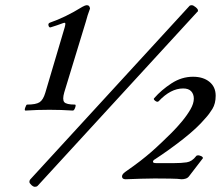

<svg xmlns="http://www.w3.org/2000/svg" viewBox="-20 -676 849 738"><path d="M78 -251Q73 -251 77 -262.5Q81 -274 84 -274Q118 -274 132 -283Q146 -292 154 -319L229 -572Q232 -583 231 -586.5Q230 -590 222 -587Q201 -579 175 -571Q169 -569 166.5 -577.5Q164 -586 172 -589Q201 -599 232 -614Q263 -629 297 -650Q308 -656 313 -656Q321 -656 323.5 -651Q326 -646 326 -643Q321 -630 317 -617.5Q313 -605 310 -593L227 -321Q219 -293 227 -283.5Q235 -274 268 -274Q273 -274 269 -262.5Q265 -251 260 -251Q215 -254 170 -254Q123 -254 78 -251ZM114 42Q108 42 100.5 35Q93 28 93 23Q93 18 96 14L709 -654Q712 -656 717 -656Q723 -656 732 -648.5Q741 -641 741 -636Q741 -631 738 -630L124 39Q121 42 114 42ZM463 13Q449 13 449 2Q449 -6 461 -15Q497 -40 519.5 -57.5Q542 -75 561 -91.5Q580 -108 604 -131Q619 -145 639.5 -165.5Q660 -186 679.5 -209.5Q699 -233 712 -255.5Q725 -278 725 -297Q725 -314 715 -325Q705 -336 684 -336Q636 -336 590 -287Q585 -282 576.5 -288.5Q568 -295 573 -299Q600 -330 639 -355.5Q678 -381 722 -381Q761 -381 785 -361.5Q809 -342 809 -308Q809 -278 796.5 -257.5Q784 -237 769 -221Q738 -184 684.5 -142Q631 -100 576 -64Q568 -60 568 -54Q568 -49 581 -49H649Q677 -49 697.5 -52Q718 -55 734 -76Q736 -79 742 -79Q746 -79 753 -76Q760 -73 760 -68L707 1Q702 8 694 10.5Q686 13 678 13Q666 11 634 10.5Q602 10 574 10Q550 10 520.5 11Q491 12 463 13Z"/></svg>

Font: Junicode SmExp
Style: Italic
Weight: 400
Width: 6
Italic angle: -11°
Designer: Peter S. Baker
Version: Version 2.205; ttfautohint (v1.8.4)